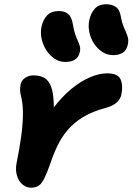

<svg xmlns="http://www.w3.org/2000/svg" viewBox="-20 -855 613 887"><path d="M123.6 12Q100.8 12 83.4 -3.2Q66 -18.4 58.2 -44.3Q50.4 -70.2 56.6 -101.4Q70.4 -170.2 77.9 -225Q85.4 -279.8 85.9 -323.4Q86.4 -367 79.6 -400.2Q73 -425.6 72.7 -438.2Q72.4 -450.8 75.2 -464.6Q79.2 -484 96.1 -495.4Q113 -506.8 135.2 -506.8Q165.4 -506.8 185.4 -494.8Q205.4 -482.8 216 -454.7Q226.6 -426.6 228.3 -378.7Q230 -330.8 222.6 -259.2L156.4 -237.2Q187.2 -304.2 226.6 -356.2Q266 -408.2 309.2 -443.8Q352.4 -479.4 395.3 -497.8Q438.2 -516.2 475 -516.2Q524.6 -516.2 537 -488.5Q549.4 -460.8 540.8 -418.6Q537.2 -399 520.2 -382.5Q503.2 -366 469.2 -356.8Q405.2 -339.8 362.4 -313.3Q319.6 -286.8 291.1 -252.6Q262.6 -218.4 243.5 -177.6Q224.4 -136.8 209 -89.6Q194.6 -50 183.2 -27.9Q171.8 -5.8 158.3 3.1Q144.8 12 123.6 12ZM502.6 -600.2Q476.6 -600.2 453.9 -614.4Q431.2 -628.6 415.3 -652.3Q399.4 -676 393 -704.8Q386.6 -733.6 392.4 -761.8Q399.6 -795 418.3 -815.2Q437 -835.4 470.8 -835.4Q497.6 -835.4 515.7 -822.5Q533.8 -809.6 538.8 -775.8Q542.8 -751.8 549.5 -735.5Q556.2 -719.2 562.1 -706.3Q568 -693.4 571.1 -680.6Q574.2 -667.8 570.6 -649.4Q565.2 -623.6 547.5 -611.9Q529.8 -600.2 502.6 -600.2ZM281 -568.8Q255 -568.8 232.7 -583.4Q210.4 -598 194.9 -621.7Q179.4 -645.4 172.6 -674.2Q165.8 -703 171.6 -731.2Q178.8 -764.4 197.9 -784.2Q217 -804 252.4 -804Q279.2 -804 295.5 -789.9Q311.8 -775.8 317.2 -739.6Q321.4 -714 327.6 -696.5Q333.8 -679 339.7 -666.1Q345.6 -653.2 348.8 -641.6Q352 -630 349 -615.6Q343.8 -590.6 326.4 -579.7Q309 -568.8 281 -568.8Z"/></svg>

Font: Shantell Sans Light
Style: Italic
Weight: 300
Italic angle: -11°
Designer: Stephen Nixon, Anya Danilova, Shantell Martin
Foundry: Arrow Type
Version: Version 1.008;[ac192a2d6]